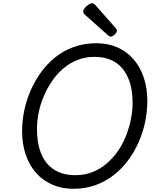

<svg xmlns="http://www.w3.org/2000/svg" viewBox="-20 -1160 965 1199"><path d="M438 19Q366 19 306.5 -7Q247 -33 205 -80.5Q163 -128 140.5 -194.5Q118 -261 118 -342Q118 -402 130.5 -465Q143 -528 169 -589.5Q195 -651 233.5 -705Q272 -759 323.5 -801Q375 -843 440 -866.5Q505 -890 581 -890Q654 -890 712.5 -864.5Q771 -839 813 -791Q855 -743 877.5 -676.5Q900 -610 900 -529Q900 -465 886.5 -399.5Q873 -334 846 -272.5Q819 -211 780 -158.5Q741 -106 689.5 -66Q638 -26 575.5 -3.5Q513 19 438 19ZM450 -66Q508 -66 556.5 -85Q605 -104 644.5 -137.5Q684 -171 715 -215Q746 -259 766 -309.5Q786 -360 797 -413Q808 -466 808 -517Q808 -587 792 -640.5Q776 -694 745.5 -731Q715 -768 671 -786.5Q627 -805 570 -805Q514 -805 465 -786Q416 -767 376 -733Q336 -699 305.5 -654.5Q275 -610 253.5 -559.5Q232 -509 221.5 -457Q211 -405 211 -354Q211 -285 226.5 -231Q242 -177 272.5 -140.5Q303 -104 347.5 -85Q392 -66 450 -66ZM672 -931Q668 -931 663 -934Q658 -937 653 -941L515 -1064Q505 -1072 502.5 -1077Q500 -1082 500 -1089Q500 -1099 510 -1111Q520 -1123 533 -1131.5Q546 -1140 555 -1140Q561 -1140 565.5 -1137Q570 -1134 575 -1129L702 -985Q708 -978 709 -975Q710 -972 710 -968Q710 -958 696 -944.5Q682 -931 672 -931Z"/></svg>

Font: Playwrite IS
Style: Regular
Weight: 400
Designer: Veronika Burian, José Scaglione
Foundry: TypeTogether
Version: Version 1.002